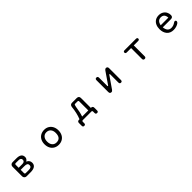

<svg xmlns="http://www.w3.org/2000/svg" viewBox="626 -2557 4748 4748"><g transform="rotate(-45 3000.0 -182.5)"><path d="M719.7 -131.8Q719.7 4.9 530.3 7.8H380.9Q348.6 7.8 326.2 -14.6Q303.7 -37.1 303.7 -69.3V-408.2Q303.7 -440.4 326.2 -462.4Q348.6 -484.4 380.9 -484.4H518.6Q695.3 -484.4 695.3 -353.5Q695.3 -292 632.8 -255.9Q719.7 -217.8 719.7 -131.8ZM606.4 -349.6Q606.4 -414.1 518.6 -414.1H422.9Q394.5 -413.1 392.6 -384.8V-280.3H518.6Q606.4 -280.3 606.4 -349.6ZM422.9 -63.5H531.2Q630.9 -63.5 630.9 -135.7Q630.9 -180.7 597.7 -196.3Q576.2 -209 510.7 -209H392.6V-92.8Q394.5 -64.5 422.9 -63.5Z M1744.1 -239.3Q1744.1 -162.1 1713.4 -102.5Q1682.6 -43 1627 -10.7Q1571.3 21.5 1500 21.5Q1426.8 21.5 1371.1 -11.2Q1315.4 -43.9 1285.2 -103Q1254.9 -162.1 1254.9 -239.3Q1254.9 -316.4 1285.6 -375.5Q1316.4 -434.6 1372.6 -466.8Q1428.7 -499 1503.9 -499Q1574.2 -499 1628.9 -465.8Q1683.6 -432.6 1713.9 -373.5Q1744.1 -314.5 1744.1 -239.3ZM1347.7 -239.3Q1347.7 -155.3 1389.2 -107.4Q1430.7 -59.6 1500 -59.6Q1651.4 -59.6 1651.4 -241.2Q1651.4 -323.2 1609.9 -370.6Q1568.4 -418 1497.1 -418Q1429.7 -418 1388.7 -369.6Q1347.7 -321.3 1347.7 -239.3Z M2386.7 -416Q2398.4 -484.4 2461.9 -484.4H2626Q2702.1 -483.4 2702.1 -411.1V-65.4Q2768.6 -65.4 2766.6 -4.9V89.8Q2766.6 134.8 2722.7 134.8Q2677.7 134.8 2677.7 89.8V39.1Q2677.7 8.8 2647.5 7.8H2349.6Q2319.3 8.8 2318.4 39.1V89.8Q2318.4 134.8 2274.4 134.8Q2229.5 134.8 2229.5 89.8V-4.9Q2227.5 -65.4 2290 -65.4H2305.7Q2368.2 -220.7 2386.7 -416ZM2583 -412.1H2492.2Q2470.7 -410.2 2460 -341.8Q2437.5 -174.8 2398.4 -65.4H2613.3V-381.8Q2612.3 -411.1 2583 -412.1Z M3616.2 -330.1Q3609.4 -330.1 3603.5 -320.3L3388.7 -9.8Q3368.2 21.5 3336.9 21.5Q3284.2 21.5 3284.2 -39.1V-450.2Q3284.2 -499 3329.1 -499Q3374 -499 3374 -450.2V-164.1Q3374 -147.5 3383.8 -147.5Q3390.6 -147.5 3397.5 -157.2L3611.3 -467.8Q3631.8 -499 3663.1 -499Q3715.8 -499 3715.8 -438.5V-27.3Q3715.8 21.5 3671.9 21.5Q3627 21.5 3627 -27.3V-312.5Q3627 -320.3 3624 -325.2Q3621.1 -330.1 3616.2 -330.1Z M4500 21.5Q4452.1 21.5 4452.1 -28.3V-407.2H4301.8Q4254.9 -407.2 4254.9 -446.3Q4254.9 -484.4 4301.8 -484.4H4696.3Q4744.1 -484.4 4744.1 -446.3Q4744.1 -407.2 4696.3 -407.2H4545.9V-28.3Q4545.9 21.5 4500 21.5Z M5510.7 -54.7Q5584 -54.7 5646.5 -99.6Q5668 -115.2 5681.6 -115.2Q5720.7 -115.2 5720.7 -76.2Q5720.7 -52.7 5690.9 -30.3Q5661.1 -7.8 5613.8 6.8Q5566.4 21.5 5515.6 21.5Q5402.3 21.5 5340.3 -50.8Q5278.3 -123 5278.3 -241.2Q5278.3 -316.4 5305.2 -375Q5332 -433.6 5383.8 -466.8Q5435.5 -500 5508.8 -500Q5574.2 -500 5624 -471.7Q5673.8 -443.4 5700.2 -395Q5726.6 -346.7 5726.6 -289.1Q5726.6 -215.8 5653.3 -215.8H5368.2Q5385.7 -54.7 5510.7 -54.7ZM5507.8 -426.8Q5395.5 -426.8 5368.2 -288.1H5635.7Q5628.9 -426.8 5507.8 -426.8Z"/></g></svg>

Font: FakePearl
Style: Regular
Weight: 400
Version: Version 1.2